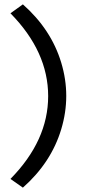

<svg xmlns="http://www.w3.org/2000/svg" viewBox="-20 -748 396 881"><path d="M28 -687 85 -728Q215 -613 261 -460.5Q307 -308 261 -155Q215 -2 85 113L28 73Q201 -103 201 -307Q201 -511 28 -687Z"/></svg>

Font: Karla Neue
Style: Regular
Weight: 400
Designer: Jonathan Pinhorn
Foundry: PYRS Fontlab Ltd. / Made with FontLab
Version: Version 1.000;PS 001.001;hotconv 1.0.56